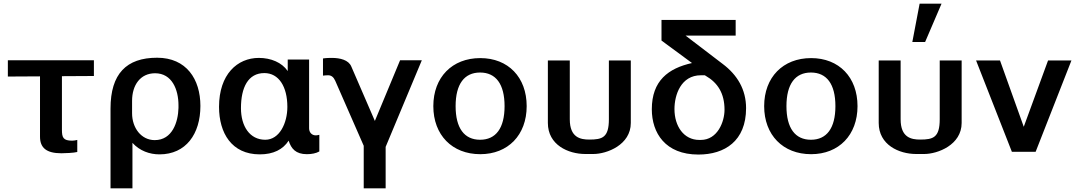

<svg xmlns="http://www.w3.org/2000/svg" viewBox="-20 -831 5898 1051"><path d="M199 -413V-83C199 -22 234 8 316 8C335 8 384 6 403 1V-65C394 -63 385 -61 375 -61C326 -61 319 -78 319 -121V-414L494 -415V-501H23V-412Z M703 -279C703 -365 748 -430 829 -430C922 -430 957 -340 957 -255V-240C955 -164 924 -64 827 -64C753 -64 703 -131 703 -211ZM705 200V-49C745 -5 799 14 853 14C998 14 1077 -98 1077 -251C1077 -398 1000 -515 840 -515C672 -515 585 -427 585 -237V200Z M1427 -431C1506 -431 1553 -357 1553 -246C1553 -157 1510 -66 1432 -66C1347 -66 1299 -140 1299 -239C1299 -352 1338 -431 1427 -431ZM1560 -61C1574 -17 1599 13 1660 13C1686 13 1711 8 1728 -2V-93C1720 -91 1712 -90 1709 -90C1686 -90 1672 -107 1672 -129V-505H1555V-442C1523 -489 1463 -514 1397 -514C1279 -514 1179 -424 1179 -246C1179 -103 1248 14 1402 14C1477 14 1529 -13 1560 -61Z M1903 -467C1888 -503 1841 -514 1797 -514C1788 -514 1766 -514 1748 -511V-417C1755 -418 1768 -419 1776 -419C1794 -419 1806 -409 1815 -389L1971 -33V200H2091V-27L2289 -501H2170L2032 -169Z M2352 -250C2352 -92 2455 13 2609 13C2761 13 2863 -92 2863 -250C2863 -408 2762 -513 2609 -513C2455 -513 2352 -408 2352 -250ZM2474 -250C2474 -371 2522 -434 2608 -434C2694 -434 2742 -371 2742 -250C2742 -129 2694 -66 2608 -66C2522 -66 2474 -129 2474 -250Z M2979 -158C2979 -38 3090 12 3184 12H3228C3302 12 3433 -38 3433 -158V-500H3313V-178C3313 -78 3277 -67 3206 -67C3157 -67 3099 -78 3099 -178V-500H2979Z M3843 -416C3909 -378 3946 -320 3946 -230C3946 -165 3908 -65 3816 -65H3808C3723 -65 3672 -140 3672 -234C3672 -311 3707 -419 3817 -419H3838ZM3768 -486C3638 -457 3548 -389 3548 -233C3548 -103 3622 15 3803 15C3947 15 4064 -59 4064 -239C4064 -341 4016 -421 3936 -481L3733 -636H4007V-722H3601V-609Z M4163 -250C4163 -92 4266 13 4420 13C4572 13 4674 -92 4674 -250C4674 -408 4573 -513 4420 -513C4266 -513 4163 -408 4163 -250ZM4285 -250C4285 -371 4333 -434 4419 -434C4505 -434 4553 -371 4553 -250C4553 -129 4505 -66 4419 -66C4333 -66 4285 -129 4285 -250Z M4790 -158C4790 -38 4901 12 4995 12H5039C5113 12 5244 -38 5244 -158V-500H5124V-178C5124 -78 5088 -67 5017 -67C4968 -67 4910 -78 4910 -178V-500H4790ZM5134 -811H5014L4974 -601H5044Z M5717 -500 5584 -137 5454 -500H5323L5519 0H5649L5845 -500Z"/></svg>

Font: Perun SemiBold
Style: Regular
Weight: 600
Foundry: Copyright (c) Stefan Peev, Context Ltd, 2016
Version: Version 1.089